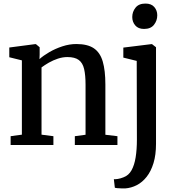

<svg xmlns="http://www.w3.org/2000/svg" viewBox="-20 -812 992 1075"><path d="M102.5 -58V-474L32 -491.5V-546L177 -565H181L202 -547.5V-506L201 -481Q222.5 -500.5 256 -520Q289.5 -539.5 329 -552.5Q368.5 -565.5 407.5 -565.5Q470 -565.5 505.2 -541.8Q540.5 -518 555.2 -467.8Q570 -417.5 570 -339V-57.5L637.5 -49.5V0H399V-49.5L459 -57.5V-338Q459 -391 451 -425.5Q443 -460 421 -476.2Q399 -492.5 357.5 -492.5Q331 -492.5 304.5 -483.8Q278 -475 254 -461.5Q230 -448 212.5 -434.5V-58L279 -49.5V0H39.5V-49.5ZM680.5 243Q673 243 660.5 242.8Q648 242.5 637.2 241.5Q626.5 240.5 623 239L617.5 191.5Q625 192 640 189.8Q655 187.5 672 180.5Q700.5 170 716.5 141.2Q732.5 112.5 739.5 68.8Q746.5 25 746.5 -30.5L745.5 -471L670.5 -489.5V-545.5L828 -565H831L853.5 -547.5V-6.5Q853.5 55 839.5 101Q825.5 147 801.2 177.8Q777 208.5 746 224.5Q715 240.5 680.5 243ZM786 -650Q754 -650 737.2 -669.8Q720.5 -689.5 720.5 -716.5Q720.5 -746 738.8 -769Q757 -792 794 -792H795Q827 -792 843.8 -772.8Q860.5 -753.5 860.5 -726.5Q860.5 -696.5 842.2 -673.2Q824 -650 787 -650Z"/></svg>

Font: Merriweather 24pt Medium
Style: Regular
Weight: 500
Designer: Eben Sorkin
Foundry: Eben Sorkin
Version: Version 2.100